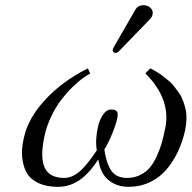

<svg xmlns="http://www.w3.org/2000/svg" viewBox="-20 -704 735 736"><path d="M530.3 -684.1Q545.9 -684.1 556.9 -673.8Q567.9 -663.6 564.9 -648.9Q563 -638.7 555.2 -630.9L437 -508.8Q429.2 -501 423.3 -501Q417.5 -501 414.3 -504.9Q411.1 -508.8 412.1 -514.2Q412.1 -515.6 416.5 -523.9L499 -667Q509.3 -684.1 530.3 -684.1ZM689.9 -206.1Q680.2 -161.1 662.1 -122.8Q644 -84.5 617.7 -53.7Q591.3 -22.9 554 -5.4Q516.6 12.2 472.2 12.2Q428.7 12.2 397 -12.7Q365.2 -37.6 356.9 -92.8Q320.3 -37.1 283.2 -12.5Q246.1 12.2 202.6 12.2Q174.3 12.2 151.4 6.3Q128.4 0.5 108.9 -12.9Q89.4 -26.4 78.9 -48.1Q68.4 -69.8 64.9 -101.8Q61.5 -133.8 71.8 -176.8Q87.9 -251.5 154.3 -322.8Q220.7 -394 316.9 -441.9L325.7 -421.9Q313.5 -416 296.6 -403.8Q279.8 -391.6 257.3 -369.6Q234.9 -347.7 214.6 -321.3Q194.3 -294.9 176.8 -258.5Q159.2 -222.2 150.9 -184.1Q132.8 -100.6 151.4 -61.3Q169.9 -22 225.6 -22Q257.3 -22 286.1 -47.4Q314.9 -72.8 351.1 -127.9Q344.2 -166.5 355.5 -217.8Q361.3 -244.1 374.8 -264.2Q388.2 -284.2 406.2 -284.2Q424.8 -284.2 429.2 -274.7Q433.6 -265.1 428.7 -247.1Q424.8 -227.5 410.4 -192.1Q396 -156.7 379.9 -130.9Q388.2 -75.2 407.5 -48.6Q426.8 -22 466.8 -22Q494.1 -22 516.4 -32.7Q538.6 -43.5 553.2 -60.3Q567.9 -77.1 580.1 -103.5Q592.3 -129.9 599.6 -154.3Q606.4 -178.7 613.3 -211.9Q636.7 -323.2 537.1 -422.9L556.2 -441.9L569.3 -435.1Q575.7 -431.6 586.2 -425Q596.7 -418.5 606 -411.1L627 -394Q638.7 -384.3 647.7 -372.8Q656.7 -361.3 666 -347.9Q675.3 -334.5 681.4 -318.6Q687.5 -302.7 691.4 -285.4Q695.3 -268.1 694.8 -247.8Q694.3 -227.5 689.9 -206.1Z"/></svg>

Font: Linux Biolinum G
Style: Italic
Weight: 400
Italic angle: -12°
Designer: Philipp H. Poll
Foundry: Philipp H. Poll
Version: Version 0.5.1